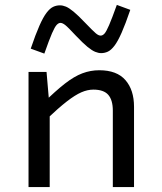

<svg xmlns="http://www.w3.org/2000/svg" viewBox="-20 -756 654 776"><path d="M168.1 -465.3 179.3 -335.1 180.9 -334.4V0H95.3V-465.3ZM167.6 -273.6 153.9 -338.8Q205 -389.1 242.5 -418.2Q280.1 -447.4 312.9 -459.7Q345.8 -472.1 381.2 -472.1Q452.2 -472.1 486.9 -432.3Q521.7 -392.5 521.7 -324.2V0H436V-309Q436 -351.5 417.6 -372.7Q399.2 -393.8 357.3 -393.8Q333.7 -393.8 308.7 -382.9Q283.7 -372 250.1 -346Q216.5 -319.9 167.6 -273.6ZM286.9 -611.5Q254.5 -646.4 243.5 -654.9Q232.5 -663.5 224.1 -663.5Q217 -663.5 209.3 -655.6Q201.6 -647.7 190.3 -621.8Q179 -595.8 159.2 -539.4L104.2 -559.4Q123.8 -617.3 139.3 -652.1Q154.7 -686.9 168.3 -704.6Q181.9 -722.3 194.8 -728.3Q207.7 -734.4 222 -734.4Q234 -734.4 246.5 -729.2Q259 -724 277.4 -708.9Q295.8 -693.8 323.9 -664.2Q356.5 -630.3 367.4 -621.2Q378.3 -612.1 386.7 -612.1Q394.8 -612.1 402.1 -620Q409.5 -627.9 420.9 -654.4Q432.4 -680.9 452.2 -736.2L506.6 -716.2Q487 -658.6 471.5 -623.7Q456.1 -588.7 442.5 -571Q428.9 -553.3 416 -547.3Q403.1 -541.3 388.8 -541.3Q377.8 -541.3 364.9 -546.5Q352.1 -551.6 333.5 -566.7Q315 -581.9 286.9 -611.5Z"/></svg>

Font: Intel One Mono Light
Style: Regular
Weight: 300
Monospace: yes
Designer: Fred Shallcrass
Foundry: Frere-Jones Type LLC
Version: Version 1.004